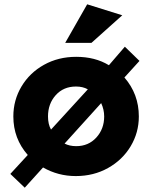

<svg xmlns="http://www.w3.org/2000/svg" viewBox="-20 -805 704 892"><path d="M464 -264Q464 -206 427.5 -166Q391 -126 334 -126Q303 -126 280 -138L450 -326Q464 -296 464 -264ZM203 -264Q203 -323 239 -363Q275 -403 333 -403Q365 -403 388 -390L217 -203Q203 -228 203 -264ZM95 67 180 -27Q250 13 332 13Q415 13 482 -24.5Q549 -62 587 -125.5Q625 -189 625 -264Q625 -368 558 -445L628 -522L560 -588L486 -502Q422 -541 334 -541Q251 -541 184.5 -504Q118 -467 80 -403.5Q42 -340 42 -264Q42 -161 109 -85L28 3ZM283 -606H405L548 -734L385 -785Z"/></svg>

Font: Geom ExtraBold
Style: Bold
Weight: 800
Version: Version 1.102